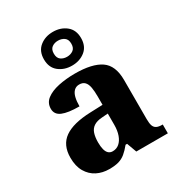

<svg xmlns="http://www.w3.org/2000/svg" viewBox="-192 -939 998 1075"><g transform="rotate(-30 306.5 -402.0)"><path d="M201 10Q157 10 121.5 -8Q86 -26 64.5 -62.5Q43 -99 43 -154Q43 -236 98.5 -275Q154 -314 266 -318L347 -321V-375Q347 -410 342.5 -434.5Q338 -459 325.5 -472Q313 -485 290 -485Q270 -485 256.5 -472Q243 -459 237 -435Q231 -411 231 -378Q158 -378 121.5 -393.5Q85 -409 85 -446Q85 -484 114.5 -506.5Q144 -529 193 -539.5Q242 -550 300 -550Q411 -550 466 -512.5Q521 -475 521 -381V-128Q521 -100 526.5 -85Q532 -70 545 -63.5Q558 -57 580 -57H584V0H380L357 -63H347Q325 -36 305.5 -20Q286 -4 262 3Q238 10 201 10ZM267 -67Q292 -67 310 -82.5Q328 -98 338 -126Q348 -154 348 -191V-264L309 -261Q276 -259 256 -246Q236 -233 228 -209Q220 -185 220 -151Q220 -124 225 -105Q230 -86 240.5 -76.5Q251 -67 267 -67ZM310 -596Q260 -596 225 -624Q190 -652 190 -705Q190 -758 225 -786Q260 -814 310 -814Q360 -814 395 -786Q430 -758 430 -705Q430 -652 395 -624Q360 -596 310 -596ZM310 -653Q333 -653 350 -665Q367 -677 367 -705Q367 -733 350 -745Q333 -757 310 -757Q287 -757 270.5 -745Q254 -733 254 -705Q254 -677 270.5 -665Q287 -653 310 -653Z"/></g></svg>

Font: Noto Serif Tibetan ExtraBold
Style: Regular
Weight: 800
Version: Version 2.103